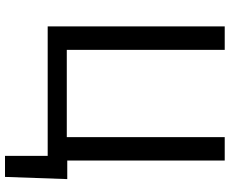

<svg xmlns="http://www.w3.org/2000/svg" viewBox="-96 -656 922 771"><g transform="rotate(90 365.5 -270.0)"><path d="M85.4 -710.9H179.7V-76.7H530.3V-710.9H624V-78.6H698.7L689.9 171.4H605.5V0H85.4Z"/></g></svg>

Font: Mardoto
Style: Regular
Weight: 400
Designer: Christian Robertson, Vahan Hovhannisyan
Foundry: Google
Version: Version 1.000